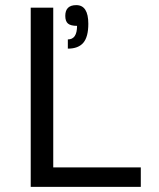

<svg xmlns="http://www.w3.org/2000/svg" viewBox="-20 -730 620 750"><path d="M530 -76V0H100V-700H188V-76ZM235 -668Q235 -710 278 -710Q325 -710 325 -637Q325 -586 305.5 -563Q286 -540 245 -540V-576Q281 -576 281 -629Q256 -629 245.5 -638Q235 -647 235 -668Z"/></svg>

Font: Fivo Sans Modern
Style: Regular
Weight: 400
Designer: Alexander Slobzheninov
Foundry: Alexander Slobzheninov
Version: 1.0